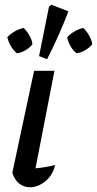

<svg xmlns="http://www.w3.org/2000/svg" viewBox="-20 -784 410 811"><path d="M213 -87Q202 -42 170.5 -17.5Q139 7 107 7Q82 7 62 -8Q42 -23 32 -54L124 -485H210L130 -73Q174 -77 213 -87ZM179 -534 145 -547 187 -756 197 -764 269 -736Q251 -689 229 -639Q207 -589 179 -534ZM80 -666Q95 -651 105 -633Q115 -615 117 -597Q105 -582 87 -571.5Q69 -561 51 -559Q20 -587 11 -627Q24 -641 42.5 -651.5Q61 -662 80 -666ZM332 -666Q347 -651 357 -633Q367 -615 370 -597Q357 -582 339 -571.5Q321 -561 303 -559Q272 -585 264 -627Q277 -641 295 -651.5Q313 -662 332 -666Z"/></svg>

Font: Piazzolla Medium
Style: Italic
Weight: 500
Italic angle: -11.3°
Designer: Juan Pablo del Peral
Foundry: Huerta Tipografica
Version: Version 1.330